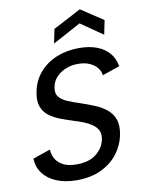

<svg xmlns="http://www.w3.org/2000/svg" viewBox="-99 -983 779 1056"><g transform="rotate(-10 290.5 -454.5)"><path d="M126 -185Q127 -157 140.5 -133Q154 -109 182.5 -94Q211 -79 258 -79Q328 -79 368 -111.5Q408 -144 417 -188Q425 -224 409.5 -247.5Q394 -271 361.5 -287.5Q329 -304 285 -317Q247 -329 211.5 -342.5Q176 -356 149 -376.5Q122 -397 110.5 -429.5Q99 -462 109 -511Q121 -572 159 -616Q197 -660 254 -683.5Q311 -707 380 -707Q438 -707 480.5 -690.5Q523 -674 548.5 -643.5Q574 -613 581 -570L484 -537Q482 -559 466.5 -578.5Q451 -598 424 -610Q397 -622 362 -622Q325 -623 293.5 -610.5Q262 -598 239.5 -575Q217 -552 211 -520Q204 -485 220 -465Q236 -445 266.5 -432Q297 -419 335 -407Q373 -394 410.5 -379Q448 -364 476.5 -341Q505 -318 517.5 -283.5Q530 -249 520 -197Q509 -141 474 -95Q439 -49 381 -21Q323 7 244 7Q179 7 131 -13Q83 -33 56.5 -68.5Q30 -104 28 -151ZM530 -755 407 -840 250 -755 266 -834 422 -916 546 -834Z"/></g></svg>

Font: Albert Sans Medium
Style: Italic
Weight: 500
Italic angle: -11.25°
Designer: Andreas Rasmussen
Foundry: a.Foundry
Version: Version 1.025